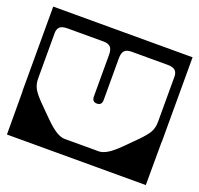

<svg xmlns="http://www.w3.org/2000/svg" viewBox="-118 -611 766 738"><g transform="rotate(20 265.0 -242.5)"><path d="M-20 -158V-504H550V-158H549.5L549 19H-19L-19.5 -158ZM61 -444Q37 -444 28.5 -434.8Q20 -425.5 20 -411V-225Q20 -201 30 -183Q40 -165 70 -135L111 -94Q141 -64 160.5 -52.5Q180 -41 195 -41H335Q350 -41 369.5 -52.5Q389 -64 419 -94L460 -135Q490 -165 500 -183Q510 -201 510 -225V-411Q510 -425.5 501.5 -434.8Q493 -444 469 -444H322Q302.5 -444 293.8 -434.8Q285 -425.5 285 -403V-233Q285 -211 265 -211Q245 -211 245 -233V-403Q245 -425.5 236 -434.8Q227 -444 208 -444Z"/></g></svg>

Font: Honk Rounded
Style: Regular
Weight: 400
Designer: Noopur Datye & Yesha Goshar
Foundry: Ek Type
Version: Version 1.000